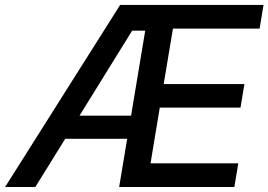

<svg xmlns="http://www.w3.org/2000/svg" viewBox="-41 -747 1072 767"><path d="M-20.6 0 438.9 -727.3H1011.7L996.1 -632.8H649.9L612.9 -411.2H935.4L919.7 -317.1H597.3L560.4 -94.5H910.9L895.2 0H435L467 -192.5H219.5L100.1 0ZM276.6 -284.8H482.6L539.1 -624.6H486.9Z"/></svg>

Font: Inter P Medium
Style: Italic
Weight: 500
Italic angle: 9.39999°
Designer: Rasmus Andersson
Foundry: rsms
Version: Version 3.018;git-588b23468